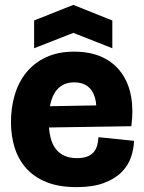

<svg xmlns="http://www.w3.org/2000/svg" viewBox="-20 -754 592 788"><path d="M295 14Q222 14 171 -6.5Q120 -27 87.5 -63.5Q55 -100 40 -148.5Q25 -197 25 -253Q25 -312 40.5 -364.5Q56 -417 88 -456.5Q120 -496 169 -519Q218 -542 284 -542Q351 -542 399.5 -519.5Q448 -497 478 -455.5Q508 -414 518 -358Q528 -302 519 -236L127 -230V-317L405 -322L373 -274Q379 -321 370 -352.5Q361 -384 339.5 -400Q318 -416 285 -416Q249 -416 225.5 -397Q202 -378 191 -343Q180 -308 180 -260Q180 -179 209.5 -142Q239 -105 295 -105Q320 -105 336.5 -111Q353 -117 363.5 -128.5Q374 -140 378.5 -156Q383 -172 384 -191L530 -176Q529 -142 517.5 -108.5Q506 -75 479 -47.5Q452 -20 406.5 -3Q361 14 295 14ZM120 -556V-670L281 -734L441 -670V-556L281 -619Z"/></svg>

Font: Bricolage Grotesque 72pt ExtraBold
Style: Regular
Weight: 800
Designer: Mathieu Triay
Foundry: Atelier Triay
Version: Version 1.001;gftools[0.9.33.dev8+g029e19f]